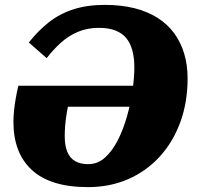

<svg xmlns="http://www.w3.org/2000/svg" viewBox="-20 -749 814 786"><path d="M340 17Q262 17 204.5 -1Q147 -19 109.5 -54Q72 -89 53.5 -138Q35 -187 35 -249Q35 -272 37.5 -296.5Q40 -321 44.5 -346.5Q49 -372 55 -398H632L615 -312H235L266 -353Q259 -320 254 -291Q249 -262 247 -237.5Q245 -213 245 -192Q245 -153 255.5 -127.5Q266 -102 287.5 -89.5Q309 -77 341 -77Q380 -77 410 -104Q440 -131 462.5 -175.5Q485 -220 500 -273Q515 -326 522.5 -379Q530 -432 530 -474Q530 -513 521.5 -543.5Q513 -574 496 -594Q479 -614 451.5 -624.5Q424 -635 385 -635Q337 -635 298.5 -618.5Q260 -602 229 -574Q198 -546 171 -511L98 -575Q135 -622 179 -657Q223 -692 279.5 -710.5Q336 -729 409 -729Q476 -729 530 -715.5Q584 -702 625 -676Q666 -650 693 -613Q720 -576 734 -529.5Q748 -483 748 -428Q748 -330 718 -248.5Q688 -167 633.5 -107.5Q579 -48 504.5 -15.5Q430 17 340 17Z"/></svg>

Font: Roboto Serif ExtraBold
Style: Italic
Weight: 800
Italic angle: -10°
Version: Version 1.007